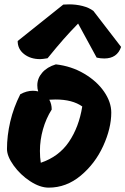

<svg xmlns="http://www.w3.org/2000/svg" viewBox="-20 -860 575 880"><path d="M535 -645Q517 -592 458 -592Q440 -592 423 -596L338 -752Q301 -714 271 -680Q241 -646 198 -593Q174 -589 164 -589Q120 -589 90.5 -612Q61 -635 61 -672L270 -839Q279 -840 297 -840Q329 -840 358.5 -832.5Q388 -825 408 -810ZM490 -344Q490 -272 453 -191Q416 -110 350 -55Q284 0 203 0Q163 0 118 -29.5Q73 -59 42.5 -101.5Q12 -144 12 -177Q12 -238 27 -302.5Q42 -367 73 -428Q102 -444 131 -444Q144 -444 155 -441Q151 -453 151 -469Q151 -501 173.5 -527Q196 -553 236 -565Q307 -557 365.5 -522.5Q424 -488 457 -440Q490 -392 490 -344ZM357 -372Q312 -404 235 -404Q216 -404 206 -403Q217 -383 217 -358Q191 -317 177 -267.5Q163 -218 163 -168Q163 -138 167 -114Q250 -142 296 -210Q342 -278 357 -372Z"/></svg>

Font: Mogra
Style: Regular
Weight: 400
Designer: Lipi Raval
Foundry: Lipi Raval
Version: Version 1.002;PS 1.002;hotconv 1.0.88;makeotf.lib2.5.647800;